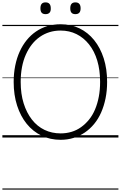

<svg xmlns="http://www.w3.org/2000/svg" viewBox="-20 -1157 1016 1615"><path d="M490 19Q402 19 329.5 -16Q257 -51 205 -115Q153 -179 124 -268.5Q95 -358 95 -468Q95 -540 108 -604.5Q121 -669 145.5 -723Q170 -777 204.5 -819.5Q239 -862 283 -892Q327 -922 379 -937.5Q431 -953 490 -953Q577 -953 648.5 -918.5Q720 -884 772 -819.5Q824 -755 852.5 -666Q881 -577 881 -468Q881 -395 868 -330.5Q855 -266 831 -211.5Q807 -157 772 -114.5Q737 -72 693.5 -42.5Q650 -13 599 3Q548 19 490 19ZM490 -35Q538 -35 581.5 -48Q625 -61 662 -87.5Q699 -114 729 -151Q759 -188 779.5 -236.5Q800 -285 811 -343Q822 -401 822 -468Q822 -568 798 -647.5Q774 -727 729 -783.5Q684 -840 623.5 -870Q563 -900 490 -900Q440 -900 396.5 -886.5Q353 -873 315.5 -847Q278 -821 248.5 -783.5Q219 -746 197.5 -698Q176 -650 165 -592Q154 -534 154 -468Q154 -367 179 -287.5Q204 -208 248.5 -151Q293 -94 354.5 -64.5Q416 -35 490 -35ZM363 -1038Q341 -1038 330.5 -1050Q320 -1062 320 -1087Q320 -1112 330.5 -1124.5Q341 -1137 363 -1137Q385 -1137 396 -1124.5Q407 -1112 407 -1087Q408 -1062 396.5 -1050Q385 -1038 363 -1038ZM614 -1038Q592 -1038 581.5 -1050Q571 -1062 571 -1087Q571 -1112 581.5 -1124.5Q592 -1137 614 -1137Q636 -1137 647 -1124.5Q658 -1112 658 -1087Q658 -1062 647 -1050Q636 -1038 614 -1038ZM0 428H976V438H0ZM0 -20H976V0H0ZM0 -505H976V-500H0ZM0 -948H976V-938H0Z"/></svg>

Font: Playwrite US Modern Guides
Style: Regular
Weight: 400
Designer: Veronika Burian, José Scaglione
Foundry: TypeTogether
Version: Version 1.003